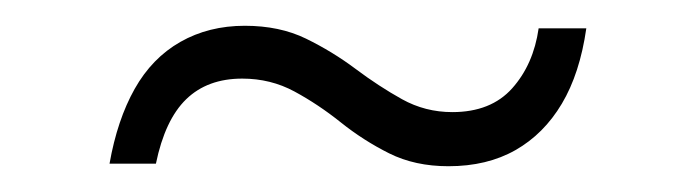

<svg xmlns="http://www.w3.org/2000/svg" viewBox="-20 -397 540 149"><path d="M328 -268Q302 -268 282 -278Q262 -288 244.5 -302Q227 -316 208.5 -326Q190 -336 168 -336Q141 -336 124.5 -320Q108 -304 101 -270H65Q71 -304 84.5 -328Q98 -352 120 -364.5Q142 -377 170 -377Q197 -377 217.5 -367Q238 -357 256 -343.5Q274 -330 292 -320Q310 -310 331 -310Q361 -310 377.5 -328.5Q394 -347 398 -375H435Q430 -340 416 -316.5Q402 -293 380 -280.5Q358 -268 328 -268Z"/></svg>

Font: DM Sans 18pt ExtraLight
Style: Regular
Weight: 250
Designer: Colophon Foundry, Jonny Pinhorn
Foundry: Colophon Foundry
Version: Version 4.004;gftools[0.9.30]